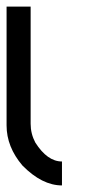

<svg xmlns="http://www.w3.org/2000/svg" viewBox="-20 -564 269 584"><path d="M73.2 -543.9V-187.5Q73.2 -157.2 87.4 -130.4Q124 -72.8 168.5 -72.8V0Q107.9 0 48.3 -60.5Q0 -117.2 0 -182.6V-543.9Z"/></svg>

Font: Gasq
Style: Regular
Weight: 400
Designer: Husham Jawad
Version: Version 1.00;December 29, 2020;FontCreator 13.0.0.2683 32-bi